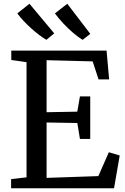

<svg xmlns="http://www.w3.org/2000/svg" viewBox="-20 -1016 675 1036"><path d="M123.2 -59.1V-680.5L40.9 -692.4V-743H555L568.9 -587.5H511.8L479.9 -684.8L231.4 -691.2V-410.5L397 -413.5L411.3 -496H466.9V-266.5H411.3L397.3 -352.3L231.4 -355.1V-56.2L510.7 -65.8L567.3 -194.6L625.9 -177L595.3 0H39.9V-49.6ZM229.7 -801.4Q212.3 -811.5 191.1 -827.6Q169.8 -843.7 148 -863.3Q126.2 -883 106.8 -903.7Q87.3 -924.4 73.3 -943.8L139 -995.7L272.6 -836L230.7 -801.4ZM425.2 -801.4Q402.3 -815.1 374.7 -838.7Q347.1 -862.2 321.1 -890.1Q295.1 -918.1 276.3 -943.7L343.1 -995.7L467.3 -833.2L426.2 -801.4Z"/></svg>

Font: Merriweather Light
Style: Regular
Weight: 300
Version: Version 2.100